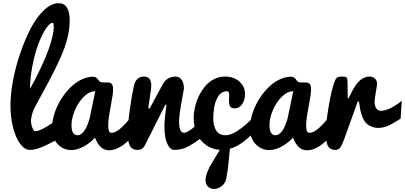

<svg xmlns="http://www.w3.org/2000/svg" viewBox="-20 -958 2587 1227"><path d="M171.4 0Q137.2 0 108.4 -39.6Q79.6 -79.1 63.2 -144.3Q46.9 -209.5 46.9 -284.2Q46.9 -353.5 62.7 -440.7Q78.6 -527.8 108.2 -614.5Q137.7 -701.2 175 -773.9Q212.4 -846.7 260 -892.1Q307.6 -937.5 355 -937.5Q425.3 -937.5 425.3 -827.1Q425.3 -774.9 411.4 -717Q397.5 -659.2 369.6 -596.7Q341.8 -534.2 317.4 -486.3Q293 -438.5 254.2 -367.9Q215.3 -297.4 197.3 -261.7Q184.6 -235.4 178.2 -192.9V-186Q178.2 -162.1 187.3 -140.6Q196.3 -119.1 204.1 -119.1Q235.8 -119.1 305.7 -166Q338.4 -187.5 370.1 -213.4L410.2 -110.8Q367.7 -80.1 324.2 -55.2Q224.6 0 171.4 0ZM171.9 -390.6Q227.5 -489.3 271.7 -594Q315.9 -698.7 323.7 -778.3Q323.7 -812.5 318.4 -812.5Q297.4 -812.5 271.5 -772.5Q245.6 -732.4 223.6 -672.4Q201.7 -612.3 186.8 -535.2Q171.9 -458 171.9 -390.6Z M830.6 -228 854 -119.6Q840.8 -101.6 823.5 -82.5Q806.2 -63.5 782.5 -43.5Q758.8 -23.4 731 -10.5Q703.1 2.4 677.7 2.4Q646.5 2.4 624.8 -17.6Q603 -37.6 586.9 -78.6Q560.5 -47.9 517.8 -23.4Q475.1 1 434.6 1Q384.8 1 348.4 -37.1Q312 -75.2 312 -137.2Q312 -173.3 322.3 -212.4Q332.5 -251.5 350.3 -287.8Q368.2 -324.2 393.3 -357.2Q418.5 -390.1 447 -414.6Q475.6 -439 509 -453.4Q542.5 -467.8 575.2 -467.8Q588.4 -467.8 596.2 -460.9Q604 -454.1 609.6 -445.6Q615.2 -437 621.1 -434.6Q629.9 -430.7 645.5 -430.7Q648.9 -430.7 656.2 -430.9Q663.6 -431.2 667.5 -431.2Q684.6 -431.2 693.6 -422.1Q702.6 -413.1 702.6 -385.7Q702.6 -355.5 687 -275.1Q671.4 -194.8 671.4 -158.2Q671.4 -133.3 676 -121.3Q680.7 -109.4 693.4 -109.4Q728 -109.4 782.2 -168.5Q805.7 -193.8 830.6 -228ZM437 -158.2Q437 -93.8 475.1 -93.8Q492.2 -93.8 507.6 -109.1Q522.9 -124.5 533.2 -147.2Q543.5 -169.9 550 -191.9Q556.6 -213.9 559.1 -231.4L588.9 -375Q550.8 -375 514.6 -338.6Q478.5 -302.2 457.8 -252Q437 -201.7 437 -158.2Z M796.4 -102.1Q796.4 -162.6 809.6 -257.8Q822.8 -353 837.4 -416Q843.3 -439.9 859.1 -454.3Q875 -468.8 899.9 -468.8Q946.8 -468.8 946.8 -409.7Q946.8 -393.6 937 -332Q927.2 -270.5 927.2 -265.6H937Q937.5 -266.1 975.8 -337.6Q1014.2 -409.2 1022 -422.9Q1049.3 -468.8 1102.1 -468.8Q1126.5 -468.8 1140.9 -448.2Q1155.3 -427.7 1155.3 -391.6Q1155.3 -387.7 1139.9 -304.7Q1124.5 -221.7 1124.5 -178.7Q1124.5 -147 1132.3 -128.2Q1140.1 -109.4 1155.8 -109.4Q1179.2 -109.4 1238.3 -160.6Q1259.8 -179.7 1292.5 -212.4L1300.8 -103L1276.4 -84.5Q1249 -63.5 1234.1 -53.2Q1219.2 -43 1193.8 -28.1Q1168.5 -13.2 1144 -6.6Q1119.6 0 1094.2 0Q1066.4 0 1048.6 -40Q1030.8 -80.1 1030.8 -152.3Q1030.8 -197.3 1044.4 -288.6H1036.6L908.7 -34.7Q899.4 -15.1 887.5 -7.6Q875.5 0 858.4 0Q839.4 0 826.4 -8.3Q813.5 -16.6 807.4 -32Q801.3 -47.4 798.8 -63.7Q796.4 -80.1 796.4 -102.1Z M1399.9 0Q1342.8 0 1300.5 -28.6Q1258.3 -57.1 1238 -102.3Q1217.8 -147.5 1217.8 -201.7Q1217.8 -236.3 1225.8 -272.9Q1233.9 -309.6 1251 -344.5Q1268.1 -379.4 1291.3 -407.2Q1314.5 -435.1 1347.4 -451.9Q1380.4 -468.8 1418 -468.8Q1473.6 -468.8 1509.8 -436.8Q1545.9 -404.8 1545.9 -356Q1545.9 -320.3 1527.8 -293Q1509.8 -265.6 1480.5 -265.6Q1459 -265.6 1451.2 -276.9Q1443.4 -288.1 1443.4 -311.5Q1443.4 -317.4 1444.1 -330.1Q1444.8 -342.8 1444.8 -347.7Q1444.8 -375 1431.6 -375Q1412.6 -375 1397.5 -365.7Q1382.3 -356.4 1373 -340.3Q1363.8 -324.2 1357.4 -306.2Q1351.1 -288.1 1348.1 -267.3Q1345.2 -246.6 1344 -231.4Q1342.8 -216.3 1342.8 -202.1Q1342.8 -182.6 1346.2 -165.3Q1349.6 -147.9 1357.7 -130.9Q1365.7 -113.8 1381.8 -103.8Q1397.9 -93.8 1420.9 -93.8Q1463.9 -93.8 1524.4 -140.6Q1585 -187.5 1628.4 -242.7L1662.1 -186Q1625 -133.3 1583 -92.8Q1488.3 0 1399.9 0ZM1450.7 -22.5Q1443.8 48.8 1439.9 85.9Q1436 123 1434.8 131.1Q1433.6 139.2 1431.4 149.7Q1429.2 160.2 1427.2 175.8Q1422.9 209.5 1398.9 229.5Q1375 249.5 1347.7 249.5Q1324.7 249.5 1309.1 234.6Q1293.5 219.7 1293.5 191.4Q1293.5 171.9 1303.2 146.2Q1313 120.6 1322.8 103Q1332.5 85.4 1359.1 42Q1385.7 -1.5 1397.9 -22.5Q1402.3 -32.7 1410.9 -39.8Q1419.4 -46.9 1429.2 -46.9Q1451.7 -46.9 1451.7 -29.8Q1451.7 -29.3 1450.7 -22.5Z M2095.7 -228 2119.1 -119.6Q2106 -101.6 2088.6 -82.5Q2071.3 -63.5 2047.6 -43.5Q2023.9 -23.4 1996.1 -10.5Q1968.3 2.4 1942.9 2.4Q1911.6 2.4 1889.9 -17.6Q1868.2 -37.6 1852.1 -78.6Q1825.7 -47.9 1783 -23.4Q1740.2 1 1699.7 1Q1649.9 1 1613.5 -37.1Q1577.1 -75.2 1577.1 -137.2Q1577.1 -173.3 1587.4 -212.4Q1597.7 -251.5 1615.5 -287.8Q1633.3 -324.2 1658.4 -357.2Q1683.6 -390.1 1712.2 -414.6Q1740.7 -439 1774.2 -453.4Q1807.6 -467.8 1840.3 -467.8Q1853.5 -467.8 1861.3 -460.9Q1869.1 -454.1 1874.8 -445.6Q1880.4 -437 1886.2 -434.6Q1895 -430.7 1910.6 -430.7Q1914.1 -430.7 1921.4 -430.9Q1928.7 -431.2 1932.6 -431.2Q1949.7 -431.2 1958.7 -422.1Q1967.8 -413.1 1967.8 -385.7Q1967.8 -355.5 1952.1 -275.1Q1936.5 -194.8 1936.5 -158.2Q1936.5 -133.3 1941.2 -121.3Q1945.8 -109.4 1958.5 -109.4Q1993.2 -109.4 2047.4 -168.5Q2070.8 -193.8 2095.7 -228ZM1702.1 -158.2Q1702.1 -93.8 1740.2 -93.8Q1757.3 -93.8 1772.7 -109.1Q1788.1 -124.5 1798.3 -147.2Q1808.6 -169.9 1815.2 -191.9Q1821.8 -213.9 1824.2 -231.4L1854 -375Q1815.9 -375 1779.8 -338.6Q1743.7 -302.2 1722.9 -252Q1702.1 -201.7 1702.1 -158.2Z M2061.5 -102.1Q2061.5 -166 2080.3 -276.9Q2099.1 -387.7 2117.7 -435.5Q2125.5 -456.5 2134.5 -462.6Q2143.6 -468.8 2166 -468.8Q2190.9 -468.8 2196 -461.9Q2201.2 -455.1 2201.2 -424.3Q2201.2 -352.1 2202.1 -330.1H2207.5Q2236.3 -388.7 2250 -408.7Q2291 -468.8 2341.8 -468.8Q2361.8 -468.8 2375.7 -456.3Q2389.6 -443.8 2389.6 -422.9Q2389.6 -412.1 2381.8 -368.7Q2374 -325.2 2374 -311Q2374 -278.3 2385.3 -264.2Q2396.5 -250 2414.1 -250Q2451.7 -250 2502.4 -281.7Q2525.9 -296.4 2547.4 -314L2540 -199.7Q2485.4 -164.1 2455.6 -152.3Q2424.8 -140.6 2398.4 -140.6Q2370.6 -140.6 2349.4 -150.9Q2328.1 -161.1 2315.7 -176Q2303.2 -190.9 2294.2 -215.6Q2285.2 -240.2 2281.5 -260.3Q2277.8 -280.3 2273.9 -309.6H2266.1L2178.7 -65.9Q2165 -28.3 2153.3 -14.2Q2141.6 0 2123.5 0Q2104.5 0 2091.6 -8.3Q2078.6 -16.6 2072.5 -32Q2066.4 -47.4 2064 -63.7Q2061.5 -80.1 2061.5 -102.1Z"/></svg>

Font: iCiel Pacifico
Style: Regular
Weight: 400
Designer: Vernon Adams
Foundry: Vernon Adams
Version: Version 1.00 September 26, 2014, initial release